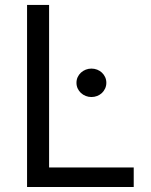

<svg xmlns="http://www.w3.org/2000/svg" viewBox="-20 -747 602 767"><path d="M88.1 0V-727.3H176.1V-78.1H514.2V0ZM345.2 -473Q357.2 -473 368.1 -468.8Q378.9 -464.5 387.1 -456.9Q395.2 -449.2 400 -438.9Q404.8 -428.6 404.8 -416.2Q404.8 -404.1 400 -393.6Q395.2 -383.2 387.1 -375.5Q378.9 -367.9 368.1 -363.6Q357.2 -359.4 345.2 -359.4Q333.5 -359.4 322.6 -363.6Q311.8 -367.9 303.4 -375.5Q295.1 -383.2 290.3 -393.6Q285.5 -404.1 285.5 -416.2Q285.5 -428.6 290.3 -438.9Q295.1 -449.2 303.4 -456.9Q311.8 -464.5 322.6 -468.8Q333.5 -473 345.2 -473Z"/></svg>

Font: Inter P
Style: Regular
Weight: 400
Designer: Rasmus Andersson
Foundry: rsms
Version: Version 3.018;git-588b23468